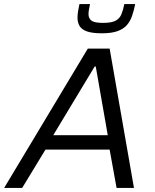

<svg xmlns="http://www.w3.org/2000/svg" viewBox="-45 -928 764 948"><path d="M-24.6 0 388.5 -688H496.4L616.5 0H530.6L496.3 -189.4H179.5L64.4 0ZM217.9 -260.3H487.1L427.8 -599.5H422.3ZM458.3 -763.6Q410.8 -763.6 384.5 -772.9Q358.3 -782.2 348 -799.6Q337.7 -816.9 337.7 -840.1Q337.7 -855.6 340.4 -872.5Q343.2 -889.4 347.2 -907.8H399.4Q396.5 -893.2 394.2 -880.9Q392 -868.6 392 -858.3Q392 -837.2 406.6 -826.1Q421.2 -815 463.7 -815Q505.2 -815 525.4 -825.6Q545.6 -836.2 554.3 -857Q562.9 -877.9 568.8 -907.8H622.6Q616.1 -876.3 607.2 -850Q598.4 -823.7 581.7 -804.4Q565 -785.1 535.5 -774.4Q506.1 -763.6 458.3 -763.6Z"/></svg>

Font: Saira Thin
Style: Italic
Weight: 100
Italic angle: -12°
Designer: Hector Gatti with collaboration of the Omnibus-Type team
Foundry: Omnibus-Type
Version: Version 1.101